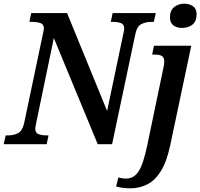

<svg xmlns="http://www.w3.org/2000/svg" viewBox="-41 -785 1090 1045"><path d="M-21 0 -10 -48H2Q32 -48 56 -59.5Q80 -71 90 -113L192 -598Q194 -608 196 -616.5Q198 -625 198 -630Q198 -653 179 -659.5Q160 -666 131 -666H119L129 -714H324L542 -181L630 -600Q632 -607 633.5 -616Q635 -625 635 -630Q635 -653 616.5 -659.5Q598 -666 572 -666H562L572 -714H807L796 -666H784Q754 -666 729.5 -654.5Q705 -643 696 -601L569 0H491L252 -578L156 -116Q151 -91 151 -84Q151 -61 169.5 -54.5Q188 -48 214 -48H223L213 0ZM950 -633Q921 -633 902.5 -647Q884 -661 884 -690Q884 -728 907 -746.5Q930 -765 962 -765Q989 -765 1009 -751.5Q1029 -738 1029 -708Q1029 -669 1006.5 -651Q984 -633 950 -633ZM673 240Q648 240 628.5 237.5Q609 235 591 230L603 181Q610 183 622 185Q634 187 644 187Q688 187 713.5 147.5Q739 108 760 8L847 -409Q850 -421 851.5 -430.5Q853 -440 853 -449Q853 -472 840.5 -480Q828 -488 802 -488H787L797 -536H1000L885 8Q866 96 834.5 146.5Q803 197 761.5 218Q720 239 673 240Z"/></svg>

Font: Noto Serif SemiCondensed SemiBold
Style: Italic
Weight: 600
Width: 4
Italic angle: -12°
Designer: Monotype Design Team
Foundry: Monotype Imaging Inc.
Version: Version 2.014; ttfautohint (v1.8.4.7-5d5b)